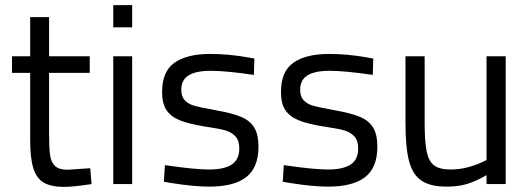

<svg xmlns="http://www.w3.org/2000/svg" viewBox="-20 -720 2070 751"><path d="M98 -172V-435H27V-500H98V-653H172V-500H331V-435H172V-196Q172 -140 176 -112.5Q180 -85 195.5 -70.5Q211 -56 244 -56L333 -62L338 0Q267 11 231 11Q180 11 151.5 -5.5Q123 -22 110.5 -61.5Q98 -101 98 -172Z M423 0ZM423 -500H497V0H423ZM423 -700H497V-613H423Z M651 -4 621 -9 625 -74Q742 -57 797 -57Q857 -57 886.5 -76.5Q916 -96 916 -139Q916 -170 901.5 -186Q887 -202 864.5 -209Q842 -216 801 -222L776 -226Q716 -236 682 -250Q648 -264 631 -289.5Q614 -315 614 -360Q614 -441 663 -475Q712 -509 802 -509Q873 -509 947 -496L975 -491L973 -427Q865 -443 804 -443Q746 -443 717.5 -425Q689 -407 689 -369Q689 -342 703 -327.5Q717 -313 739.5 -306.5Q762 -300 803 -293L828 -288Q890 -277 924 -262.5Q958 -248 974.5 -221Q991 -194 991 -146Q991 -65 943.5 -27.5Q896 10 798 10Q738 10 651 -4Z M1116 -4 1086 -9 1090 -74Q1207 -57 1262 -57Q1322 -57 1351.5 -76.5Q1381 -96 1381 -139Q1381 -170 1366.5 -186Q1352 -202 1329.5 -209Q1307 -216 1266 -222L1241 -226Q1181 -236 1147 -250Q1113 -264 1096 -289.5Q1079 -315 1079 -360Q1079 -441 1128 -475Q1177 -509 1267 -509Q1338 -509 1412 -496L1440 -491L1438 -427Q1330 -443 1269 -443Q1211 -443 1182.5 -425Q1154 -407 1154 -369Q1154 -342 1168 -327.5Q1182 -313 1204.5 -306.5Q1227 -300 1268 -293L1293 -288Q1355 -277 1389 -262.5Q1423 -248 1439.5 -221Q1456 -194 1456 -146Q1456 -65 1408.5 -27.5Q1361 10 1263 10Q1203 10 1116 -4Z M1566 -239V-500H1641V-240Q1641 -165 1649 -127Q1657 -89 1678 -73Q1699 -57 1743 -57Q1811 -57 1883 -94V-500H1958V0H1883V-35Q1842 -11 1807 -0.5Q1772 10 1727 10Q1663 10 1628.5 -13.5Q1594 -37 1580 -90Q1566 -143 1566 -239Z"/></svg>

Font: Cairo
Style: Regular
Weight: 400
Designer: Mohamed Gaber, the designers of Titillium
Foundry: Kief Type Foundry
Version: Version 2.009; ttfautohint (v1.5.33-1714) -l 8 -r 50 -G 200 